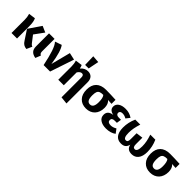

<svg xmlns="http://www.w3.org/2000/svg" viewBox="235 -2248 3882 3882"><g transform="rotate(45 2176.0 -307.0)"><path d="M544 -489 411 -547 229 -281 363 -77C402 -13 443 10 508 17L561 -101C538 -109 524 -120 508 -141L396 -286ZM45 -525C60 -478 67 -431 67 -382V0H225V-345C225 -448 212 -501 191 -545Z M767 -531H609V-159C609 -54 660 -2 764 17L810 -97C778 -112 767 -131 767 -179Z M812 -498C879 -429 929 -267 985 0H1170L1342 -513L1189 -547L1081 -127C1050 -344 1004 -488 955 -548Z M1576 -596H1677L1723 -824L1569 -836ZM1712 -548C1650 -548 1597 -522 1552 -469C1546 -500 1538 -525 1528 -545L1382 -525C1397 -480 1404 -432 1404 -382V0H1562V-368C1590 -411 1619 -432 1652 -432C1684 -432 1702 -413 1702 -361V205L1860 222V-385C1860 -489 1804 -548 1712 -548Z M2510 -531C2407 -537 2314 -540 2232 -540C2044 -540 1949 -437 1949 -266C1949 -177 1972 -107 2019 -58C2065 -8 2128 17 2209 17C2369 17 2469 -94 2469 -259C2469 -332 2448 -387 2405 -423L2510 -416ZM2209 -99C2144 -99 2113 -149 2113 -265C2113 -309 2118 -343 2127 -366C2146 -412 2185 -427 2264 -427H2265C2292 -396 2305 -340 2305 -259C2305 -151 2273 -99 2209 -99Z M2784 -548C2720 -548 2669 -535 2630 -509C2591 -482 2572 -447 2572 -402C2572 -339 2613 -299 2694 -283C2599 -272 2552 -226 2552 -147C2552 -94 2573 -54 2616 -26C2658 3 2713 17 2782 17C2869 17 2945 -6 2998 -47L2932 -136C2885 -108 2847 -96 2804 -96C2745 -96 2716 -120 2716 -160C2716 -201 2741 -222 2800 -222H2858L2874 -324H2807C2759 -324 2732 -347 2732 -383C2732 -419 2760 -439 2804 -439C2845 -439 2877 -429 2917 -406L2982 -488C2927 -528 2861 -548 2784 -548Z M3505 -531C3540 -426 3558 -341 3558 -250C3558 -149 3536 -99 3491 -99C3455 -99 3435 -122 3435 -187V-374L3289 -355V-187C3289 -118 3270 -99 3234 -99C3190 -99 3167 -144 3167 -249C3167 -341 3185 -426 3218 -531H3075C3033 -438 3012 -342 3012 -242C3012 -69 3088 17 3208 17C3295 17 3341 -17 3362 -101C3379 -20 3430 17 3514 17C3634 17 3712 -70 3712 -242C3712 -341 3691 -437 3649 -531Z M4342 -531C4239 -537 4146 -540 4064 -540C3876 -540 3781 -437 3781 -266C3781 -177 3804 -107 3851 -58C3897 -8 3960 17 4041 17C4201 17 4301 -94 4301 -259C4301 -332 4280 -387 4237 -423L4342 -416ZM4041 -99C3976 -99 3945 -149 3945 -265C3945 -309 3950 -343 3959 -366C3978 -412 4017 -427 4096 -427H4097C4124 -396 4137 -340 4137 -259C4137 -151 4105 -99 4041 -99Z"/></g></svg>

Font: Fira Sans
Style: Bold
Weight: 700
Designer: Carrois Corporate & Edenspiekermann AG
Foundry: Carrois Corporate GbR & Edenspiekermann AG
Version: Version 4.203